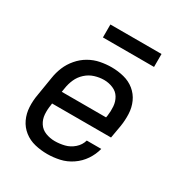

<svg xmlns="http://www.w3.org/2000/svg" viewBox="-171 -845 919 976"><g transform="rotate(30 288.0 -357.5)"><path d="M246 8Q281 8 317.5 0Q354 -8 386.5 -30Q419 -52 440.5 -84Q462 -116 471 -152H386Q378 -123 354.5 -102.5Q331 -82 302.5 -75Q274 -68 246 -68Q218 -68 192 -78Q166 -88 151.5 -110.5Q137 -133 135 -160.5Q133 -188 138 -217L139 -227H485L498 -301Q504 -338 502.5 -375Q501 -412 486.5 -444Q472 -476 445 -498Q418 -520 382.5 -529Q347 -538 310 -538Q278 -538 244.5 -531.5Q211 -525 180.5 -507.5Q150 -490 126.5 -462.5Q103 -435 90 -403.5Q77 -372 72 -339L54 -229Q47 -191 49 -154Q51 -117 66 -85Q81 -53 109 -31Q137 -9 172.5 -0.5Q208 8 246 8ZM412 -303H152L156 -327Q160 -354 171.5 -380Q183 -406 205 -426Q227 -446 254.5 -454.5Q282 -463 309 -463Q336 -463 361.5 -452.5Q387 -442 400.5 -419.5Q414 -397 416 -369.5Q418 -342 414 -314ZM195 -647H495V-723H195Z"/></g></svg>

Font: Iosevka Sparkle Oblique
Style: Regular
Weight: 400
Italic angle: -9°
Designer: Belleve Invis
Foundry: Belleve Invis
Version: Version 4.5.0; ttfautohint (v1.8.3)